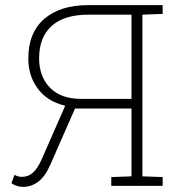

<svg xmlns="http://www.w3.org/2000/svg" viewBox="-20 -731 708 755"><path d="M619.6 -34.7V0H417.5V-34.7L497.1 -37.6V-304.2H274.9L178.7 -85Q157.2 -36.1 129.9 -16.1Q102.5 3.9 71.3 3.9Q58.6 3.9 46.6 0.2Q34.7 -3.4 24.9 -10.7L37.1 -43.5Q49.8 -35.6 66.9 -35.6Q90.8 -35.6 109.4 -51.8Q127.9 -67.9 145.5 -107.9L235.8 -314L234.4 -315.9Q167 -331.5 129.2 -381.8Q91.3 -432.1 91.3 -501Q91.3 -602.1 153.8 -656.5Q216.3 -710.9 327.6 -710.9H619.6V-676.3L540 -673.3V-37.6ZM327.6 -673.3Q231.9 -673.3 182.9 -628.7Q133.8 -584 133.8 -502Q133.8 -430.2 176.5 -386.2Q219.2 -342.3 297.9 -342.3H497.1V-673.3Z"/></svg>

Font: Roboto Slab ExtraLight
Style: Regular
Weight: 250
Designer: Google
Version: Version 2.000; ttfautohint (v1.8.1.43-b0c9)